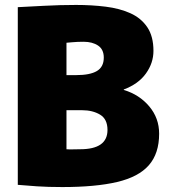

<svg xmlns="http://www.w3.org/2000/svg" viewBox="-20 -751 695 777"><path d="M232 6Q174 6 129.5 3Q85 0 52 -3V-722Q93 -724 157.5 -727.5Q222 -731 288 -731Q351 -731 407.5 -724Q464 -717 507.5 -697.5Q551 -678 576 -641Q601 -604 601 -545Q601 -496 570.5 -453.5Q540 -411 481 -389V-387Q544 -368 584 -320.5Q624 -273 624 -210Q624 -130 582.5 -82.5Q541 -35 454 -14.5Q367 6 232 6ZM288 -447Q344 -447 372 -463.5Q400 -480 400 -518Q400 -551 377 -566.5Q354 -582 318 -582Q293 -582 272 -580Q251 -578 249 -578V-447ZM304 -147Q415 -147 415 -225Q415 -269 385 -287Q355 -305 312 -305H249V-147Q262 -146 274.5 -146.5Q287 -147 304 -147Z"/></svg>

Font: Murecho Black
Style: Regular
Weight: 900
Designer: Neil Summerour
Foundry: Positype
Version: Version 1.010; ttfautohint (v1.8.3)